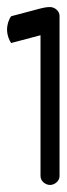

<svg xmlns="http://www.w3.org/2000/svg" viewBox="-20 -364 189 545"><path d="M0 -280C0 -264 7 -247 12 -242L95 -264V136C95 150 109 161 122 161C135 161 149 150 149 136V-319C149 -333 135 -344 122 -344C113 -344 102 -342 95 -340L12 -318C7 -313 0 -296 0 -280Z"/></svg>

Font: Ekmelos
Style: Regular
Weight: 500
Designer: Thomas Richter (thomas-richter@aon.at)
Version: Version 2.58